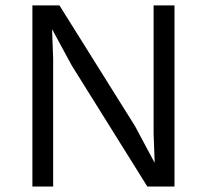

<svg xmlns="http://www.w3.org/2000/svg" viewBox="-20 -680 754 700"><path d="M616.2 -660.2V0H517.1L241.2 -441.9L170.9 -571.8H169.9L173.8 -465.8V0H98.1V-660.2H196.8L472.2 -220.2L543 -87.9H543.9L540 -193.8V-660.2Z"/></svg>

Font: Human Sans
Style: Regular
Weight: 400
Designer: Tim Radville
Foundry: Continuum
Version: Version 1.000;FEAKit 1.0